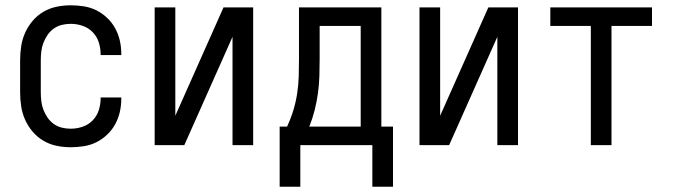

<svg xmlns="http://www.w3.org/2000/svg" viewBox="-20 -548 2540 725"><path d="M247 8Q220 8 193.5 2.5Q167 -3 144 -16.5Q121 -30 103.5 -50.5Q86 -71 75 -95.5Q64 -120 60 -146.5Q56 -173 56 -200V-320Q56 -347 60 -373.5Q64 -400 75 -424.5Q86 -449 103.5 -469.5Q121 -490 144 -503.5Q167 -517 193.5 -522.5Q220 -528 247 -528Q272 -528 297 -524Q322 -520 344 -509Q366 -498 384.5 -480.5Q403 -463 415 -441Q427 -419 432.5 -394.5Q438 -370 438 -345V-340H360V-343Q360 -366 353 -388Q346 -410 330 -426.5Q314 -443 292 -450.5Q270 -458 247 -458Q230 -458 213.5 -454Q197 -450 183 -440Q169 -430 159.5 -416Q150 -402 144 -386.5Q138 -371 136 -354Q134 -337 134 -320V-200Q134 -183 136 -166Q138 -149 144 -133.5Q150 -118 159.5 -104Q169 -90 183 -80Q197 -70 213.5 -66Q230 -62 247 -62Q270 -62 292 -69.5Q314 -77 330 -93.5Q346 -110 353 -132Q360 -154 360 -177V-180H438V-175Q438 -150 432.5 -125.5Q427 -101 415 -79Q403 -57 384.5 -39.5Q366 -22 344 -11Q322 0 297 4Q272 8 247 8Z M564 0V-520H642V-111L824 -520H936V0H858V-409L676 0Z M1036 157V-70H1064Q1078 -100 1087.5 -131Q1097 -162 1102 -194.5Q1107 -227 1108 -259.5Q1109 -292 1109 -325V-520H1420V-70H1464V157H1386V0H1114V157ZM1148 -70H1342V-450H1187V-325Q1187 -293 1186 -260.5Q1185 -228 1180.5 -195.5Q1176 -163 1168 -131.5Q1160 -100 1148 -70Z M1564 0V-520H1642V-111L1824 -520H1936V0H1858V-409L1676 0Z M2211 0V-450H2058V-520H2442V-450H2289V0Z"/></svg>

Font: Iosevka MaddieWtf
Style: Regular
Weight: 400
Monospace: yes
Designer: Belleve Invis
Foundry: Belleve Invis
Version: Version 31.3.0; ttfautohint (v1.8.3)